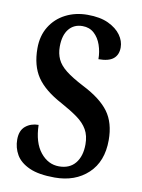

<svg xmlns="http://www.w3.org/2000/svg" viewBox="-83 -782 627 849"><g transform="rotate(10 230.0 -357.0)"><path d="M222 10Q150 10 108 -9Q66 -28 48 -59Q30 -90 30 -127Q30 -168 54 -187.5Q78 -207 112 -207Q114 -128 148.5 -85Q183 -42 232 -42Q280 -42 305.5 -73.5Q331 -105 331 -158Q331 -197 315.5 -224Q300 -251 269.5 -273Q239 -295 195 -319Q116 -361 82 -411.5Q48 -462 48 -540Q48 -596 73.5 -637.5Q99 -679 143 -701.5Q187 -724 241 -724Q298 -724 335 -706.5Q372 -689 391 -662.5Q410 -636 410 -607Q410 -574 389 -556.5Q368 -539 322 -539Q322 -572 311.5 -602.5Q301 -633 280 -652Q259 -671 228 -671Q189 -671 166.5 -643Q144 -615 144 -564Q144 -533 155.5 -508Q167 -483 195.5 -460.5Q224 -438 276 -411Q357 -370 393 -321Q429 -272 429 -194Q429 -98 371.5 -44Q314 10 222 10Z"/></g></svg>

Font: Noto Serif Khmer ExtraCondensed SemiBold
Style: Regular
Weight: 600
Width: 2
Designer: Danh Hong and the Monotype Design Team
Foundry: Monotype Imaging Inc.
Version: Version 2.004; ttfautohint (v1.8.4.7-5d5b)